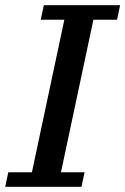

<svg xmlns="http://www.w3.org/2000/svg" viewBox="-21 -720 483 740"><path d="M293 0 305 -56H214L339 -644H430L442 -700H148L136 -644H227L102 -56H11L-1 0Z"/></svg>

Font: PT Serif Caption
Style: Italic
Weight: 400
Italic angle: -12°
Designer: A.Korolkova, O.Umpeleva, V.Yefimov
Foundry: ParaType Ltd
Version: Version 1.000W OFL